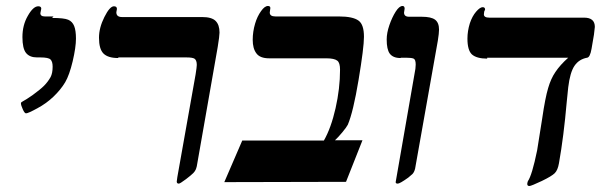

<svg xmlns="http://www.w3.org/2000/svg" viewBox="-20 -608 2047 642"><path d="M159 -553 154 -548Q194 -548 208 -542Q222 -536 228 -521Q234 -506 234 -479Q234 -450 223 -403Q212 -357 198 -333Q183 -308 159 -285Q135 -262 105 -246Q74 -229 67 -229Q62 -229 56 -243Q50 -256 50 -263Q50 -266 56 -269Q66 -274 89 -290Q115 -309 127 -321Q140 -334 149 -350Q156 -363 156 -385Q156 -402 149 -409Q142 -416 115 -416H104Q79 -416 67 -431Q55 -446 55 -484Q55 -524 73 -555Q91 -587 108 -587Q118 -587 118 -579L115 -564Q115 -553 130 -553Z M376 -416 375 -414Q341 -414 326 -429Q311 -444 311 -482Q311 -515 329 -551Q347 -587 361 -587Q371 -587 371 -578L369 -567Q369 -551 388 -551H656Q688 -551 701 -538Q714 -525 714 -499Q714 -488 708 -451L638 -52Q636 -44 634 -40Q631 -34 626 -29Q619 -22 602 -9Q582 6 578 6Q571 6 571 -1L573 -16L634 -359Q638 -384 638 -391Q638 -407 630 -412Q623 -416 604 -416Z M1137 0 730 1 790 -138H1063Q1087 -180 1102 -246Q1117 -312 1117 -375Q1117 -398 1108 -405Q1098 -413 1071 -413H880Q849 -413 837 -430Q825 -446 825 -475Q825 -502 833 -529Q840 -553 853 -571Q865 -588 876 -588Q884 -588 884 -581L882 -566Q882 -553 901 -553H1113Q1160 -553 1179 -539Q1197 -526 1197 -485Q1197 -449 1179 -341Q1161 -233 1143 -191Q1139 -183 1125 -166Q1110 -148 1100 -139H1192Z M1321 -415 1319 -414Q1294 -414 1283 -429Q1273 -443 1273 -476Q1273 -498 1282 -524Q1291 -550 1303 -569Q1315 -588 1326 -588Q1333 -588 1333 -579L1331 -566Q1331 -552 1348 -552H1390Q1422 -552 1435 -542Q1448 -532 1448 -509Q1448 -497 1444 -472L1368 -44Q1365 -32 1359 -26Q1355 -22 1345 -14Q1317 6 1310 6Q1303 6 1303 1L1369 -378L1370 -392Q1370 -409 1363 -412Q1356 -415 1339 -415Z M1609 -415V-412Q1574 -412 1558 -426Q1543 -440 1543 -479Q1543 -504 1551 -530Q1559 -554 1572 -569Q1585 -584 1594 -584Q1602 -584 1602 -576L1599 -569L1598 -560Q1598 -549 1616 -549H1933Q1969 -549 1969 -518L1966 -492L1958 -445Q1953 -416 1943 -415Q1916 -410 1901 -388Q1886 -366 1880 -316L1875 -267Q1865 -152 1849 -62Q1845 -39 1835 -29Q1825 -19 1792 -3Q1756 14 1750 14Q1743 14 1743 7Q1743 4 1745 -2Q1759 -22 1776 -105L1793 -212Q1803 -281 1813 -314Q1822 -345 1837 -367Q1853 -391 1880 -415Z"/></svg>

Font: Libra Serif Modern
Style: Bold Italic
Weight: 700
Italic angle: -12°
Designer: Stefan Peev, Context Ltd
Foundry: Stefan Peev, Context Ltd
Version: Version 1.000